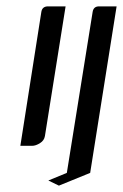

<svg xmlns="http://www.w3.org/2000/svg" viewBox="-20 -458 386 603"><path d="M131.8 108.9 189.9 85 271 -420.9Q273.9 -438 291 -438H346.2L263.2 85L165 125ZM43.9 0 109.9 -420.9Q112.8 -438 130.9 -438H186L121.1 -30.8Q118.7 -16.6 106 -8.8Q92.8 0 80.1 0Z"/></svg>

Font: Hhenum
Style: Italic
Weight: 400
Designer: T. Christopher White
Version: Version 1.0